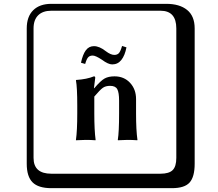

<svg xmlns="http://www.w3.org/2000/svg" viewBox="-20 -774 1140 1006"><path d="M579.1 -486.3Q594.2 -486.3 602.8 -495.4Q611.3 -504.4 619.6 -533.2L642.6 -525.9Q634.3 -482.9 615.7 -459.7Q597.2 -436.5 567.9 -436.5Q546.9 -436.5 514.2 -460.9Q481 -482.9 465.8 -482.9Q449.7 -482.9 441.4 -473.1Q433.1 -463.4 426.3 -439L404.3 -445.3Q413.6 -488.8 429.7 -510.5Q445.8 -532.2 472.2 -532.2Q501 -532.2 534.2 -505.9Q560.1 -486.3 579.1 -486.3ZM692.9 -180.2Q692.9 -91.3 700.2 -41L699.2 -39.1Q674.3 -41 647.9 -41L598.1 -39.1L597.2 -41Q604 -82 604 -180.2V-246.1Q604 -289.1 594.5 -306.6Q585 -324.2 557.1 -324.2Q533.2 -324.2 518.6 -313.7Q503.9 -303.2 474.1 -268.1V-180.2Q474.1 -91.3 481 -41L480 -39.1Q455.1 -41 430.2 -41L377.9 -39.1V-41Q384.8 -88.9 384.8 -180.2V-221.2Q384.8 -316.4 377.9 -353L378.9 -355Q436 -358.9 472.2 -374Q479 -374 479 -366.2L472.2 -312H474.1Q508.3 -352.1 528.6 -363Q548.8 -374 580.1 -374Q629.9 -374 661.4 -340.1Q692.9 -306.2 692.9 -254.9ZM249 -717.8Q204.1 -717.8 179.9 -693.8Q155.8 -669.9 155.8 -625V53.2Q155.8 136.2 249 136.2H820.8Q865.7 136.2 884.8 117.2Q903.8 98.1 903.8 53.2V-625Q903.8 -717.8 820.8 -717.8ZM1000 84Q1000 152.8 973.4 182.4Q946.8 211.9 880.9 211.9H249Q181.2 211.9 150.6 181.4Q120.1 150.9 120.1 84V-625Q120.1 -687 154.1 -720.5Q188 -753.9 249 -753.9H851.1Q920.9 -753.9 960.4 -721.9Q1000 -689.9 1000 -625Z"/></svg>

Font: Linux Biolinum Keyboard
Style: Regular
Weight: 700
Designer: Philipp H. Poll
Foundry: Philipp H. Poll
Version: Version 0.6.1 ; ttfautohint (v0.9)